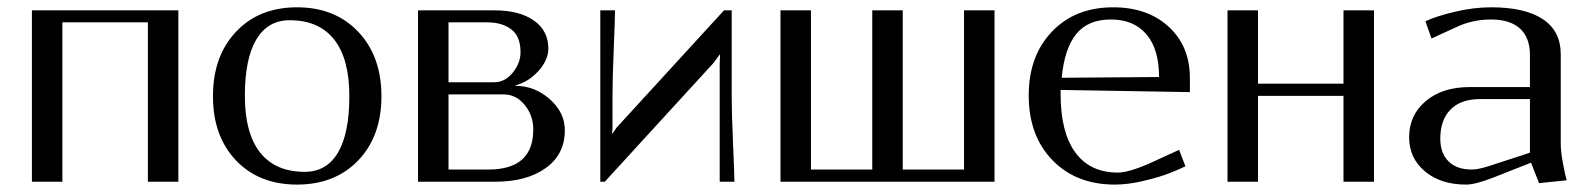

<svg xmlns="http://www.w3.org/2000/svg" viewBox="-20 -495 4333 523"><path d="M66.9 -466.8H465.8V0H382.8V-434.1H149.9V0H66.9Z M810.1 -26.9Q869.6 -26.9 900.6 -79.3Q931.6 -131.8 931.6 -232.9Q931.6 -335 890.1 -387.5Q848.6 -439.9 769 -439.9Q709.5 -439.9 678.2 -387.5Q647 -335 647 -233.9Q647 -131.8 688.7 -79.3Q730.5 -26.9 810.1 -26.9ZM622.8 -408.4Q685.5 -475.1 789.1 -475.1Q892.6 -475.1 955.8 -408.4Q1019 -341.8 1019 -232.9Q1019 -124 955.8 -58.1Q892.6 7.8 789.1 7.8Q685.5 7.8 622.8 -58.1Q560.1 -124 560.1 -232.9Q560.1 -341.8 622.8 -408.4Z M1327.6 -466.8Q1394.5 -466.8 1434.1 -439.2Q1473.6 -411.6 1473.6 -362.8Q1473.6 -331.5 1446.8 -301.8Q1419.9 -272 1383.8 -262.2V-261.2Q1436.5 -261.2 1477.5 -224.9Q1518.6 -188.5 1518.6 -140.1Q1518.6 -74.7 1466.8 -37.4Q1415 0 1328.6 0H1118.7V-466.8ZM1201.7 -434.1V-271H1326.7Q1355.5 -271 1376.7 -297.1Q1397.9 -323.2 1397.9 -353Q1397.9 -395.5 1373 -414.8Q1348.1 -434.1 1307.6 -434.1ZM1201.7 -237.8V-33.2H1310.5Q1432.6 -33.2 1432.6 -142.1Q1432.6 -180.7 1409.2 -209.2Q1385.7 -237.8 1352.5 -237.8Z M1973.1 -466.8V-233.9Q1973.1 -186.5 1976.8 -102.8Q1980.5 -19 1980.5 0H1940.4V-235.8V-319.8L1941.4 -346.2H1940.4L1923.3 -323.2L1627.4 0H1615.2V-466.8H1655.3Q1655.3 -447.3 1651.9 -364.3Q1648.4 -281.2 1648.4 -233.9V-148.9L1647.5 -130.9H1648.4L1659.2 -147L1952.1 -466.8Z M2106 0V-466.8H2189V-33.2H2356V-466.8H2439V-33.2H2606V-466.8H2689V0Z M2872.1 -283.2 3137.2 -285.2Q3137.2 -361.3 3102.8 -401.6Q3068.4 -441.9 3005.9 -441.9Q2943.4 -441.9 2911.4 -402.1Q2879.4 -362.3 2872.1 -283.2ZM2869.1 -250V-237.8Q2869.1 -134.3 2909.2 -79.6Q2949.2 -24.9 3024.9 -24.9Q3052.7 -24.9 3106.9 -47.9L3191.9 -86.9L3209 -42Q3189.5 -32.7 3164.8 -22.9Q3140.1 -13.2 3096.9 -2.7Q3053.7 7.8 3017.1 7.8Q2911.1 7.8 2846.7 -58.8Q2782.2 -125.5 2782.2 -234.9Q2782.2 -342.8 2845.5 -408.9Q2908.7 -475.1 3012.2 -475.1Q3106 -475.1 3163.6 -422.1Q3221.2 -369.1 3221.2 -282.2V-244.1Z M3323.7 -466.8H3406.7V-267.1H3639.6V-466.8H3722.7V0H3639.6V-233.9H3406.7V0H3323.7Z M4041.5 -475.1Q4134.3 -475.1 4182.9 -442.6Q4231.4 -410.2 4231.4 -347.2V-104Q4231.4 -81.5 4237.8 -48.1Q4244.1 -14.6 4247.6 -3.9L4172.4 3.9L4150.4 -51.8L4047.4 -11.2Q3998.5 7.8 3973.6 7.8Q3904.3 7.8 3861.3 -28.3Q3818.4 -64.5 3818.4 -121.1Q3818.4 -181.6 3863.8 -219.7Q3909.2 -257.8 3982.4 -257.8H4147.5V-345.2Q4147.5 -392.6 4120.4 -417.2Q4093.3 -441.9 4041.5 -441.9Q3989.3 -441.9 3944.3 -419.9L3879.4 -390.1L3862.8 -437Q3888.2 -449.7 3940.7 -462.4Q3993.2 -475.1 4041.5 -475.1ZM4147.5 -225.1H4011.7Q3959.5 -225.1 3931.4 -196.8Q3903.3 -168.5 3903.3 -117.2Q3903.3 -78.1 3925.5 -55.7Q3947.8 -33.2 3988.8 -33.2Q4004.4 -33.2 4030.8 -41L4147.5 -79.1Z"/></svg>

Font: Resagokr
Style: Regular
Weight: 500
Designer: gluk
Foundry: gluk
Version: Version 0.95